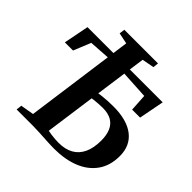

<svg xmlns="http://www.w3.org/2000/svg" viewBox="-198 -939 1115 1115"><g transform="rotate(45 360.0 -381.5)"><path d="M405 7.5Q376.5 7.5 343 5.5Q309.5 3.5 277.8 1.8Q246 0 222.5 0H89L93 -34.5L175 -48.5L267.5 -721.5L199.5 -735.5L204 -769.5H480.5L477 -735.5L402.5 -721.5L308.5 -44.5Q319 -42 334.8 -39.8Q350.5 -37.5 367.8 -36.2Q385 -35 398 -35Q451.5 -35 488.5 -55.5Q525.5 -76 545 -117Q564.5 -158 564.5 -220Q564.5 -264 551.2 -295.5Q538 -327 509.5 -343.8Q481 -360.5 434.5 -360.5Q418.5 -360.5 399.5 -359Q380.5 -357.5 365.2 -355.8Q350 -354 343.5 -352.5L347.5 -400Q364.5 -403 385 -405.2Q405.5 -407.5 428.5 -408.8Q451.5 -410 475 -410Q585 -410 644.8 -363.8Q704.5 -317.5 704.5 -232.5Q704.5 -153.5 666.2 -100Q628 -46.5 560.5 -19.5Q493 7.5 405 7.5ZM11.5 -473.5 42 -629H659.5L629.5 -473.5H564L557.5 -579.5L318 -593L122 -580L78.5 -473.5Z"/></g></svg>

Font: Merriweather 72pt SemiBold
Style: Italic
Weight: 600
Italic angle: -7.8°
Version: Version 2.101